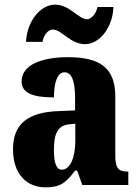

<svg xmlns="http://www.w3.org/2000/svg" viewBox="-20 -796 594 826"><path d="M346 -606C408 -606 465 -677 468 -766H399C395 -739 373 -713 355 -713C318 -713 280 -776 217 -776C154 -776 96 -705 92 -616H163C167 -643 186 -669 207 -669C245 -669 282 -606 346 -606ZM176 10C239 10 263 -9 303 -62H312L334 0H532V-58H528C488 -58 476 -74 476 -128V-381C476 -506 408 -550 272 -550C164 -550 73 -519 73 -446C73 -397 118 -377 212 -377C212 -447 230 -485 257 -485C288 -485 303 -449 303 -374V-321L231 -318C101 -313 36 -264 36 -154C36 -42 99 10 176 10ZM246 -66C222 -66 212 -96 212 -151C212 -221 228 -256 277 -261L304 -264V-191C304 -116 281 -66 246 -66Z"/></svg>

Font: Noto Serif Devanagari Condensed Black
Style: Regular
Weight: 900
Width: 3
Designer: Universal Thirst, Indian Type Foundry and the Monotype Design Team
Foundry: Monotype Imaging Inc.
Version: Version 2.004